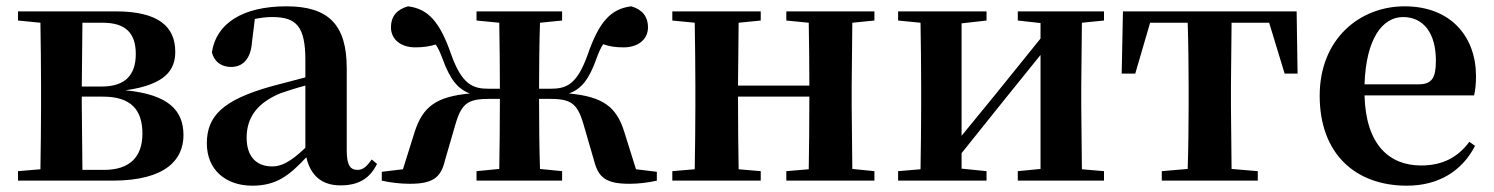

<svg xmlns="http://www.w3.org/2000/svg" viewBox="-20 -572 4731 608"><path d="M106 0H336C508 0 561 -69 561 -144C561 -222 514 -273 377 -286C506 -304 535 -352 535 -408C535 -487 483 -536 346 -536H37V-507L108 -500C109 -442 110 -357 110 -301V-235C110 -179 109 -94 108 -36L37 -30V0ZM241 -500H305C379 -500 410 -466 410 -401C410 -333 375 -298 302 -298H239ZM239 -266H306C395 -266 431 -224 431 -149C431 -75 391 -34 309 -34H241L239 -235Z M1058 15C1114 15 1150 -5 1174 -53L1157 -67C1139 -41 1127 -34 1112 -34C1090 -34 1078 -48 1078 -95V-356C1078 -494 1020 -552 887 -552C746 -552 664 -496 651 -406C659 -376 681 -360 712 -360C746 -360 774 -382 778 -439L787 -512C807 -516 824 -518 842 -518C919 -518 947 -488 947 -381V-327L837 -298C685 -255 635 -204 635 -118C635 -34 695 16 779 16C855 16 896 -16 950 -74C963 -18 997 15 1058 15ZM947 -104C898 -57 869 -45 842 -45C793 -45 761 -75 761 -136C761 -203 798 -248 869 -277C889 -284 917 -293 947 -301Z M1489 -507 1561 -500C1562 -444 1563 -359 1563 -291H1527C1478 -291 1443 -304 1409 -399C1373 -503 1336 -544 1272 -552C1236 -542 1218 -519 1218 -486C1218 -445 1252 -422 1295 -422C1319 -422 1340 -425 1360 -431C1368 -419 1374 -405 1381 -387C1405 -320 1430 -290 1468 -276C1362 -266 1319 -235 1293 -154L1256 -36L1189 -28V0C1215 6 1247 10 1277 10C1349 10 1376 -8 1389 -64L1423 -181C1443 -248 1465 -259 1533 -259H1563C1563 -180 1562 -93 1561 -37L1489 -30V0H1760V-30L1690 -37C1688 -93 1687 -180 1687 -259H1717C1785 -259 1807 -248 1827 -181L1861 -64C1875 -8 1901 10 1974 10C2002 10 2034 6 2060 0V-28L1994 -36L1957 -154C1932 -235 1888 -266 1782 -276C1820 -290 1845 -319 1869 -387C1876 -406 1882 -420 1890 -432C1910 -425 1929 -422 1955 -422C1998 -422 2032 -445 2032 -486C2032 -519 2014 -542 1979 -552C1914 -544 1877 -503 1841 -399C1807 -304 1774 -291 1723 -291H1687C1687 -359 1688 -444 1690 -500L1760 -507V-536H1489Z M2470 -507 2541 -500C2542 -445 2543 -363 2543 -301H2317L2319 -500L2389 -507V-536H2109V-507L2180 -500C2181 -442 2182 -357 2182 -301V-235C2182 -179 2181 -94 2180 -36L2109 -30V0H2389V-30L2319 -36C2318 -94 2317 -182 2317 -266H2543C2543 -182 2542 -94 2541 -36L2470 -30V0H2749V-30L2679 -37L2677 -235V-301L2679 -500L2749 -507V-536H2470Z M3203 -507 3275 -499V-450L3133 -274L3025 -142V-498L3104 -507V-536H2824V-507L2895 -500C2896 -442 2897 -357 2897 -301V-235C2897 -179 2896 -94 2895 -36L2824 -30V0H3104V-30L3025 -38V-87L3162 -258L3275 -398V-37L3203 -30V0H3476V-30L3406 -36L3404 -235V-301L3406 -500L3476 -507V-536H3203Z M3740 0H3963V-30L3880 -37L3878 -235V-301L3880 -500H3999L4048 -339H4089L4086 -536H3536L3532 -339H3575L3622 -500H3741C3743 -443 3744 -357 3744 -301V-235C3744 -179 3743 -95 3741 -37L3659 -30V0Z M4435 16C4534 16 4609 -29 4651 -110L4633 -123C4598 -76 4551 -48 4480 -48C4380 -48 4305 -113 4301 -270H4648C4652 -288 4654 -306 4654 -331C4654 -455 4575 -552 4428 -552C4286 -552 4159 -449 4159 -269C4159 -84 4273 16 4435 16ZM4301 -305C4306 -452 4359 -518 4423 -518C4487 -518 4527 -468 4527 -380C4527 -326 4515 -305 4472 -305Z"/></svg>

Font: Source Han Serif CN
Style: Bold
Weight: 700
Designer: Ryoko NISHIZUKA 西塚涼子 (kana & ideographs); Frank Grießhammer (Latin, Greek & Cyrillic); Wenlong ZHANG 张文龙 (bopomofo); San
Foundry: Adobe
Version: Version 2.003;hotconv 1.1.1;makeotfexe 2.6.0